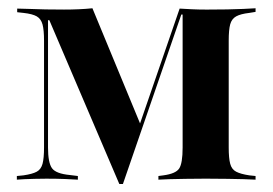

<svg xmlns="http://www.w3.org/2000/svg" viewBox="-20 -437 663 467"><path d="M96.8 -78.2Q96.8 -41.1 106.5 -27.8Q116.1 -14.5 150 -11.3L169.4 -8.9V0Q158.1 -0.8 137.9 -1.6Q117.7 -2.4 92.7 -2.4Q77.4 -2.4 64.1 -2Q50.8 -1.6 39.9 -1.2Q29 -0.8 21 0V-8.9L37.1 -10.5Q58.9 -13.7 69.4 -19.4Q79.8 -25 83.5 -38.7Q87.1 -52.4 87.1 -78.2V-337.9Q87.1 -363.7 83.5 -377.4Q79.8 -391.1 69.4 -397.2Q58.9 -403.2 37.1 -405.6L21.8 -407.3V-416.1Q33.9 -416.1 51.2 -415.3Q68.5 -414.5 91.1 -414.1Q113.7 -413.7 137.9 -413.7H133.9Q154 -413.7 171.8 -414.5Q189.5 -415.3 204.8 -416.9L324.2 -128.2L310.5 -107.3L416.9 -416.1Q429.8 -415.3 446.4 -414.5Q462.9 -413.7 480.6 -413.7H485.5Q510.5 -413.7 532.3 -414.1Q554 -414.5 571.8 -415.3Q589.5 -416.1 601.6 -416.9V-408.1L586.3 -405.6Q565.3 -403.2 554.4 -397.2Q543.5 -391.1 539.9 -377.8Q536.3 -364.5 536.3 -337.9V-78.2Q536.3 -52.4 539.9 -38.7Q543.5 -25 554.4 -19.4Q565.3 -13.7 586.3 -10.5L601.6 -8.9V0Q590.3 -0.8 572.6 -1.2Q554.8 -1.6 533.1 -2Q511.3 -2.4 485.5 -2.4H480.6H475.8Q452.4 -2.4 431 -2Q409.7 -1.6 393.1 -1.2Q376.6 -0.8 365.3 0V-8.9L377.4 -10.5Q407.3 -14.5 415.7 -27Q424.2 -39.5 424.2 -78.2V-401.6H421L279 10.5H270.2L100 -387.9H96.8Z"/></svg>

Font: Playfair 144pt SemiCondensed
Style: Bold
Weight: 700
Width: 4
Designer: Claus Eggers Sørensen
Foundry: Claus Eggers Sørensen
Version: Version 2.203